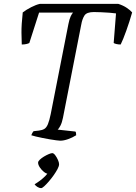

<svg xmlns="http://www.w3.org/2000/svg" viewBox="-20 -724 700 988"><path d="M290 0Q284 0 269.5 -2Q255 -4 236.5 -7Q218 -10 199 -14Q180 -18 164.5 -21.5Q149 -25 141 -28Q143 -33 146 -39Q149 -45 153 -49L180 -52Q197 -54 208 -60.5Q219 -67 226.5 -85Q234 -103 241 -137L332 -600Q337 -626 344 -640.5Q351 -655 356 -659H181L131 -503Q127 -500 116 -497.5Q105 -495 92 -495Q91 -515 90.5 -555.5Q90 -596 97 -660Q115 -674 140.5 -687Q166 -700 185 -704H589Q614 -696 632.5 -683.5Q651 -671 660 -660Q647 -614 630 -566.5Q613 -519 601 -495Q589 -495 578.5 -497.5Q568 -500 565 -503L577 -655Q565 -657 544 -658.5Q523 -660 501 -661Q479 -662 463 -662Q426 -662 414.5 -644Q403 -626 398 -597L304 -118Q299 -93 291 -77.5Q283 -62 277 -57L368 -47Q370 -45 371 -40.5Q372 -36 372 -28Q353 -16 330.5 -8Q308 0 290 0ZM192 244Q182 244 172 237.5Q162 231 158 224Q172 216 186.5 205Q201 194 213.5 181.5Q226 169 231 157L227 170Q218 170 206 160.5Q194 151 185 137.5Q176 124 176 113Q176 106 185 97.5Q194 89 206.5 81.5Q219 74 231 69Q243 64 249 64Q256 64 264 74.5Q272 85 278 98.5Q284 112 284 121Q284 131 276 146Q268 161 256 178Q244 195 231 210Q218 225 207.5 234.5Q197 244 192 244Z"/></svg>

Font: Texturina Medium 12pt Thin
Style: Italic
Weight: 250
Italic angle: -11°
Version: Version 1.002